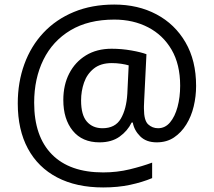

<svg xmlns="http://www.w3.org/2000/svg" viewBox="-20 -827 939 843"><path d="M841 -450Q841 -404 830.5 -360Q820 -316 798 -280.5Q776 -245 744 -223.5Q712 -202 668 -202Q622 -202 595.5 -228.5Q569 -255 563 -289H558Q540 -252 505 -227Q470 -202 417 -202Q341 -202 299.5 -253Q258 -304 258 -388Q258 -454 284 -504.5Q310 -555 357.5 -584Q405 -613 470 -613Q514 -613 556.5 -605.5Q599 -598 623 -589L613 -386Q612 -368 612 -360.5Q612 -353 612 -350Q612 -298 630.5 -281Q649 -264 674 -264Q705 -264 726.5 -289.5Q748 -315 759.5 -357.5Q771 -400 771 -451Q771 -544 733.5 -608.5Q696 -673 630.5 -707Q565 -741 482 -741Q368 -741 289.5 -694Q211 -647 170.5 -564.5Q130 -482 130 -376Q130 -228 208 -149Q286 -70 433 -70Q494 -70 549.5 -83.5Q605 -97 648 -113V-45Q605 -27 551.5 -15.5Q498 -4 433 -4Q315 -4 231 -48Q147 -92 102.5 -174.5Q58 -257 58 -373Q58 -466 87 -545.5Q116 -625 171 -683.5Q226 -742 304.5 -774.5Q383 -807 482 -807Q586 -807 667 -764Q748 -721 794.5 -641Q841 -561 841 -450ZM336 -386Q336 -322 361.5 -293Q387 -264 430 -264Q486 -264 510.5 -306Q535 -348 539 -415L545 -540Q532 -544 512 -547Q492 -550 471 -550Q422 -550 392 -526Q362 -502 349 -464.5Q336 -427 336 -386Z"/></svg>

Font: Noto Sans Kannada UI
Style: Regular
Weight: 400
Designer: Jelle Bosma - Monotype Design Team
Foundry: Monotype Imaging Inc.
Version: Version 2.005; ttfautohint (v1.8.4.7-5d5b)